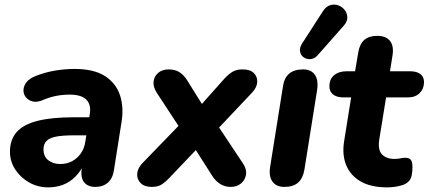

<svg xmlns="http://www.w3.org/2000/svg" viewBox="-20 -799 1853 830"><path d="M189 11Q143 11 105.5 -10.5Q68 -32 45.5 -67Q23 -102 23 -143Q23 -195 52 -228Q81 -261 142 -276.5Q203 -292 298 -292H377L365 -214H301Q252 -214 223 -208.5Q194 -203 181 -189.5Q168 -176 168 -153Q168 -123 188.5 -106.5Q209 -90 240 -90Q269 -90 291.5 -102Q314 -114 329.5 -136Q345 -158 349 -188L368 -305Q375 -346 353.5 -368Q332 -390 281 -390Q250 -390 220.5 -384Q191 -378 159 -364Q136 -356 119 -361Q102 -366 91.5 -379Q81 -392 81.5 -409.5Q82 -427 94 -443Q106 -459 133 -470Q176 -487 219 -494Q262 -501 302 -501Q386 -501 434 -470Q482 -439 499 -386.5Q516 -334 505 -269L473 -66Q468 -29 447 -10Q426 9 392 9Q359 9 343 -12Q327 -33 334 -74L342 -127L347 -100Q332 -62 307.5 -37Q283 -12 253 -0.5Q223 11 189 11Z M636 9Q605 9 588.5 -7Q572 -23 573 -46.5Q574 -70 594 -92L776 -280L775 -219L657 -399Q641 -425 644 -447.5Q647 -470 664.5 -484.5Q682 -499 709 -499Q736 -499 755 -487.5Q774 -476 789 -452L870 -322H828L951 -460Q970 -480 986.5 -489.5Q1003 -499 1029 -499Q1061 -499 1077 -483.5Q1093 -468 1092 -445Q1091 -422 1071 -400L900 -219L901 -287L1030 -93Q1047 -68 1043.5 -44.5Q1040 -21 1022 -6Q1004 9 977 9Q953 9 933 -3Q913 -15 898 -38L807 -181L855 -180L713 -31Q694 -11 678 -1Q662 9 636 9Z M1209 9Q1174 9 1157.5 -14.5Q1141 -38 1148 -79L1203 -424Q1208 -462 1230 -480.5Q1252 -499 1290 -499Q1325 -499 1341 -476Q1357 -453 1351 -411L1296 -66Q1290 -29 1269 -10Q1248 9 1209 9ZM1354 -561Q1340 -545 1323 -543.5Q1306 -542 1293 -551Q1280 -560 1277 -576Q1274 -592 1286 -611L1375 -749Q1389 -771 1407 -776.5Q1425 -782 1442 -776Q1459 -770 1470 -756Q1481 -742 1481.5 -724Q1482 -706 1466 -688Z M1654 11Q1583 11 1538.5 -15Q1494 -41 1476 -86.5Q1458 -132 1468 -191L1498 -378H1464Q1436 -378 1420 -390.5Q1404 -403 1404 -426Q1404 -457 1424.5 -474Q1445 -491 1479 -491H1515L1529 -574Q1535 -609 1555 -626.5Q1575 -644 1610 -644Q1649 -644 1666 -622Q1683 -600 1677 -561L1666 -491H1752Q1781 -491 1797 -479Q1813 -467 1813 -444Q1813 -416 1794.5 -397Q1776 -378 1744 -378H1649L1620 -199Q1612 -152 1631 -132Q1650 -112 1684 -112Q1701 -112 1711 -114.5Q1721 -117 1732 -117Q1748 -117 1755.5 -108.5Q1763 -100 1763 -76Q1763 -34 1749.5 -18Q1736 -2 1713 3Q1700 7 1684 9Q1668 11 1654 11Z"/></svg>

Font: Nunito ExtraLight ExtraBold
Style: Italic
Weight: 800
Italic angle: -9°
Version: Version 3.602